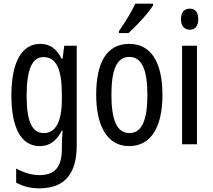

<svg xmlns="http://www.w3.org/2000/svg" viewBox="-20 -786 1158 1046"><path d="M199 -547C101 -547 42 -452 42 -266C42 -85 98 10 196 10C250 10 288 -18 317 -75H321C318 -43 317 -13 317 9V25C317 129 275 168 193 168C153 168 113 156 68 132V209C107 230 146 240 195 240C337 240 398 155 398 6V-537H330L321 -466H316C287 -523 250 -547 199 -547ZM216 -475C286 -475 317 -412 317 -270V-245C317 -123 283 -61 219 -61C155 -61 125 -123 125 -265C125 -402 153 -475 216 -475Z M814 -757V-766H717C696 -721 666 -671 628 -617V-606H680C721 -642 789 -715 814 -757ZM865 -269C865 -452 799 -547 685 -547C561 -547 504 -446 504 -269C504 -101 564 10 683 10C808 10 865 -102 865 -269ZM587 -269C587 -407 616 -476 685 -476C752 -476 783 -407 783 -269C783 -130 752 -61 685 -61C617 -61 587 -132 587 -269Z M1014 -739C983 -739 966 -719 966 -681C966 -645 984 -624 1014 -624C1044 -624 1060 -645 1060 -681C1060 -718 1045 -739 1014 -739ZM1053 -537H972V0H1053Z"/></svg>

Font: Noto Sans Lao Looped ExtraCondensed
Style: Regular
Weight: 400
Width: 2
Designer: Mark Frömberg, Ben Mitchell
Foundry: The Fontpad Ltd
Version: Version 1.003